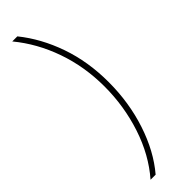

<svg xmlns="http://www.w3.org/2000/svg" viewBox="-299 -706 856 856"><g transform="rotate(-45 129.0 -278.0)"><path d="M213 -282Q213 -153 175 -37.5Q137 78 69 158H37Q110 74 148 -41.5Q186 -157 186 -281Q186 -406 147 -517Q108 -628 37 -714H69Q136 -631 174.5 -521Q213 -411 213 -282Z"/></g></svg>

Font: Noto Sans Lao Looped UI SmCd Thin
Style: Regular
Weight: 100
Width: 4
Designer: Mark Frömberg, Ben Mitchell
Foundry: The Fontpad Ltd
Version: Version 1.001